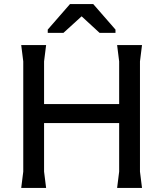

<svg xmlns="http://www.w3.org/2000/svg" viewBox="-20 -921 800 941"><path d="M554 0 564 -80V-620L554 -700H676L666 -620V-80L676 0ZM84 0 94 -80V-620L84 -700H206L196 -620V-80L206 0ZM131 -318V-411H627V-318ZM323 -901H437L546 -776V-760H468L380 -841L291 -760H214V-776Z"/></svg>

Font: AR One Sans Medium
Style: Regular
Weight: 500
Designer: Niteesh Yadav
Foundry: Niteesh Yadav
Version: Version 1.001;gftools[0.9.33]